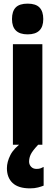

<svg xmlns="http://www.w3.org/2000/svg" viewBox="-20 -796 305 1056"><path d="M132 -776Q177 -776 197.5 -754.5Q218 -733 218 -691Q218 -607 132 -607Q46 -607 46 -691Q46 -734 66.5 -755Q87 -776 132 -776ZM213 -553V0H51V-553ZM140 93Q140 109 151 121Q162 133 181 133Q195 133 204 129.5Q213 126 220 122V225Q208 230 189 235Q170 240 145 240Q81 240 49.5 210.5Q18 181 18 129Q18 95 37 57Q56 19 107 -17L190 0Q159 33 149.5 52.5Q140 72 140 93Z"/></svg>

Font: Noto Sans Sinhala ExtraCondensed Black
Style: Regular
Weight: 900
Width: 2
Designer: Jelle Bosma - Monotype Design Team
Foundry: Monotype Imaging Inc.
Version: Version 2.006; ttfautohint (v1.8.4.7-5d5b)